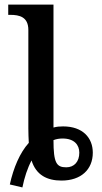

<svg xmlns="http://www.w3.org/2000/svg" viewBox="-20 -780 445 840"><path d="M78 40C87 -4 100 -44 118 -78C138 -14 186 10 249 10C334 10 386 -38 386 -112C386 -177 342 -227 256 -227C241 -227 228 -226 214 -222V-760H16V-715H25C65 -715 104 -706 104 -649V-218C104 -196 105 -175 106 -155C67 -112 39 -46 23 27ZM270 -48C227 -48 214 -67 214 -167C227 -172 240 -174 254 -174C305 -174 327 -146 327 -112C327 -73 305 -48 270 -48Z"/></svg>

Font: Noto Serif Thai Medium
Style: Regular
Weight: 500
Designer: Monotype Design Team
Foundry: Monotype Imaging Inc.
Version: Version 1.901;PS 001.901;hotconv 1.0.88;makeotf.lib2.5.64775